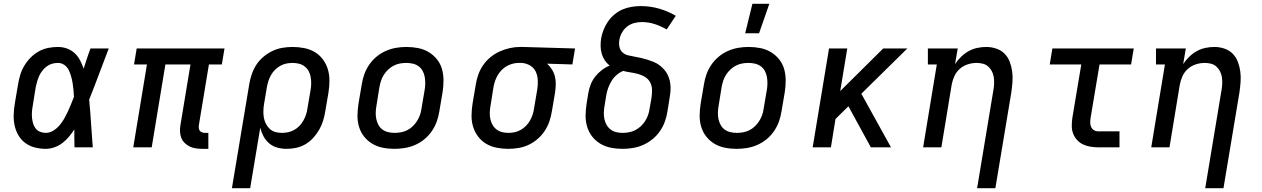

<svg xmlns="http://www.w3.org/2000/svg" viewBox="-20 -775 6640 1010"><path d="M221 8Q192 8 164 1Q136 -6 113.5 -22.5Q91 -39 77 -63Q63 -87 57 -114.5Q51 -142 52 -171.5Q53 -201 58 -231L75 -331Q79 -356 86.5 -381Q94 -406 108 -429.5Q122 -453 141.5 -472.5Q161 -492 184.5 -505Q208 -518 234 -523Q260 -528 285 -528Q310 -528 333 -519.5Q356 -511 373 -495Q390 -479 401 -458Q412 -437 420 -414Q429 -441 437.5 -467.5Q446 -494 456 -520H552Q526 -453 501 -385.5Q476 -318 449 -251Q455 -189 459 -126Q463 -63 468 0H372Q371 -23 371 -46.5Q371 -70 371 -94Q358 -74 342.5 -55.5Q327 -37 308 -22.5Q289 -8 266 0Q243 8 221 8ZM221 -76Q241 -76 260 -87.5Q279 -99 293 -115.5Q307 -132 317.5 -150.5Q328 -169 337 -188Q346 -207 353.5 -226.5Q361 -246 369 -265Q368 -284 366.5 -302Q365 -320 362 -338Q359 -356 354 -373.5Q349 -391 341.5 -406.5Q334 -422 319 -433Q304 -444 285 -444Q270 -444 255 -440Q240 -436 227 -426.5Q214 -417 203.5 -404Q193 -391 186.5 -376.5Q180 -362 175.5 -347Q171 -332 168 -317L152 -217Q149 -201 148 -185.5Q147 -170 148.5 -154.5Q150 -139 154.5 -124.5Q159 -110 168 -98.5Q177 -87 191.5 -81.5Q206 -76 221 -76Z M1045 8Q1027 8 1010 5.5Q993 3 978.5 -4Q964 -11 952 -22.5Q940 -34 934 -49Q928 -64 927 -81Q926 -98 929 -116L982 -436H850L778 0H681L753 -436H685L699 -520H1161L1147 -436H1079L1026 -116Q1025 -108 1026 -100Q1027 -92 1031.5 -86.5Q1036 -81 1043.5 -78.5Q1051 -76 1059 -76H1076V8Z M1200 215 1291 -331Q1295 -357 1304 -383.5Q1313 -410 1328 -433.5Q1343 -457 1365.5 -476Q1388 -495 1413.5 -507Q1439 -519 1466 -523.5Q1493 -528 1519 -528Q1550 -528 1580.5 -522Q1611 -516 1636 -501Q1661 -486 1678.5 -462.5Q1696 -439 1704.5 -411Q1713 -383 1713 -351.5Q1713 -320 1708 -289L1691 -189Q1687 -164 1679.5 -139.5Q1672 -115 1659 -92.5Q1646 -70 1628 -50Q1610 -30 1587 -16.5Q1564 -3 1538.5 2.5Q1513 8 1488 8Q1463 8 1439 1.5Q1415 -5 1396.5 -20.5Q1378 -36 1366.5 -57.5Q1355 -79 1349 -103L1296 215ZM1464 -76Q1480 -76 1496 -79.5Q1512 -83 1527.5 -91.5Q1543 -100 1555 -112.5Q1567 -125 1575.5 -140Q1584 -155 1589.5 -171Q1595 -187 1597 -203L1614 -303Q1617 -320 1617 -337.5Q1617 -355 1614 -371.5Q1611 -388 1603 -402Q1595 -416 1582 -426Q1569 -436 1552.5 -440Q1536 -444 1518 -444Q1502 -444 1485.5 -440.5Q1469 -437 1454 -428.5Q1439 -420 1426.5 -407.5Q1414 -395 1405.5 -380Q1397 -365 1392 -349Q1387 -333 1384 -317L1369 -228Q1366 -210 1365.5 -191.5Q1365 -173 1368 -156Q1371 -139 1379 -123.5Q1387 -108 1399.5 -96.5Q1412 -85 1428.5 -80.5Q1445 -76 1464 -76Z M2055 8Q2023 8 1993 2Q1963 -4 1938 -19Q1913 -34 1895 -57Q1877 -80 1868.5 -108.5Q1860 -137 1860.5 -168.5Q1861 -200 1866 -231L1883 -331Q1887 -358 1896.5 -384.5Q1906 -411 1922.5 -435Q1939 -459 1961.5 -477.5Q1984 -496 2010.5 -507.5Q2037 -519 2064 -523.5Q2091 -528 2118 -528Q2150 -528 2180 -522Q2210 -516 2235 -501Q2260 -486 2278.5 -463Q2297 -440 2305 -411.5Q2313 -383 2313 -351.5Q2313 -320 2308 -289L2291 -189Q2287 -162 2277.5 -135.5Q2268 -109 2251.5 -85Q2235 -61 2212.5 -42.5Q2190 -24 2163.5 -12.5Q2137 -1 2109.5 3.5Q2082 8 2055 8ZM2056 -76Q2072 -76 2089 -79Q2106 -82 2122 -90Q2138 -98 2151 -110.5Q2164 -123 2173.5 -138Q2183 -153 2189 -169.5Q2195 -186 2197 -203L2214 -303Q2217 -320 2217 -337.5Q2217 -355 2214 -371.5Q2211 -388 2203 -402.5Q2195 -417 2182 -426.5Q2169 -436 2152 -440Q2135 -444 2117 -444Q2101 -444 2084 -441Q2067 -438 2051.5 -430Q2036 -422 2022.5 -409.5Q2009 -397 1999.5 -382Q1990 -367 1984.5 -350.5Q1979 -334 1976 -317L1960 -217Q1957 -200 1956.5 -182.5Q1956 -165 1959.5 -148.5Q1963 -132 1971 -117.5Q1979 -103 1992 -93.5Q2005 -84 2021.5 -80Q2038 -76 2056 -76Z M2654 8Q2623 8 2592.5 2Q2562 -4 2537 -19Q2512 -34 2494.5 -57.5Q2477 -81 2468.5 -109Q2460 -137 2460.5 -168.5Q2461 -200 2466 -231L2483 -331Q2487 -357 2496.5 -383.5Q2506 -410 2522 -433Q2538 -456 2560.5 -474.5Q2583 -493 2609 -504.5Q2635 -516 2662 -522Q2689 -528 2715 -528H2731L3005 -520L2991 -436L2858 -440Q2872 -427 2883 -410Q2894 -393 2899 -373Q2904 -353 2903.5 -332Q2903 -311 2900 -289L2883 -189Q2879 -163 2870 -136.5Q2861 -110 2845.5 -86.5Q2830 -63 2808 -44Q2786 -25 2760.5 -13Q2735 -1 2707.5 3.5Q2680 8 2654 8ZM2655 -76Q2671 -76 2687.5 -79.5Q2704 -83 2719 -91.5Q2734 -100 2746.5 -112.5Q2759 -125 2767.5 -140Q2776 -155 2781.5 -171Q2787 -187 2789 -203L2806 -303Q2810 -327 2809 -351.5Q2808 -376 2799 -396.5Q2790 -417 2770 -429.5Q2750 -442 2725 -444H2709Q2685 -444 2661 -434.5Q2637 -425 2619 -406.5Q2601 -388 2590.5 -364.5Q2580 -341 2576 -317L2560 -217Q2557 -200 2556.5 -182.5Q2556 -165 2559.5 -148.5Q2563 -132 2571 -118Q2579 -104 2592 -94Q2605 -84 2621 -80Q2637 -76 2655 -76Z M3255 8Q3223 8 3193 2Q3163 -4 3138 -19Q3113 -34 3095 -57Q3077 -80 3068.5 -108.5Q3060 -137 3060.5 -168.5Q3061 -200 3066 -231L3075 -287Q3079 -309 3087.5 -331Q3096 -353 3111 -372Q3126 -391 3145.5 -406Q3165 -421 3187 -430Q3172 -442 3161.5 -457.5Q3151 -473 3145.5 -492Q3140 -511 3139.5 -531Q3139 -551 3142 -572Q3146 -595 3155 -618Q3164 -641 3178.5 -662Q3193 -683 3213 -699.5Q3233 -716 3255.5 -725.5Q3278 -735 3302.5 -739Q3327 -743 3350 -743Q3401 -743 3447.5 -729.5Q3494 -716 3535 -692L3487 -620Q3458 -637 3425 -648Q3392 -659 3356 -659Q3336 -659 3315.5 -653.5Q3295 -648 3278.5 -635Q3262 -622 3251.5 -603Q3241 -584 3238 -564Q3235 -546 3238.5 -528.5Q3242 -511 3254.5 -499.5Q3267 -488 3284 -484Q3301 -480 3318 -477Q3335 -474 3352.5 -470Q3370 -466 3386 -461Q3402 -456 3418 -449.5Q3434 -443 3447.5 -433Q3461 -423 3472.5 -410.5Q3484 -398 3491.5 -383Q3499 -368 3503 -351.5Q3507 -335 3507.5 -317Q3508 -299 3505.5 -281Q3503 -263 3500 -245L3491 -189Q3487 -162 3477.5 -135.5Q3468 -109 3451.5 -85Q3435 -61 3412 -42.5Q3389 -24 3363 -12.5Q3337 -1 3309 3.5Q3281 8 3255 8ZM3255 -76Q3271 -76 3288 -79Q3305 -82 3321 -90Q3337 -98 3350.5 -110.5Q3364 -123 3373.5 -138Q3383 -153 3389 -169.5Q3395 -186 3397 -203L3407 -259Q3410 -280 3410 -301Q3410 -322 3401 -340Q3392 -358 3375 -369Q3358 -380 3338 -385.5Q3318 -391 3297.5 -394Q3277 -397 3258 -402Q3239 -394 3223 -380Q3207 -366 3196.5 -348.5Q3186 -331 3179 -311.5Q3172 -292 3169 -273L3160 -217Q3157 -200 3156.5 -182.5Q3156 -165 3159.5 -148.5Q3163 -132 3171 -118Q3179 -104 3192 -94Q3205 -84 3221 -80Q3237 -76 3255 -76Z M3855 8Q3823 8 3793 2Q3763 -4 3738 -19Q3713 -34 3695 -57Q3677 -80 3668.5 -108.5Q3660 -137 3660.5 -168.5Q3661 -200 3666 -231L3683 -331Q3687 -358 3696.5 -384.5Q3706 -411 3722.5 -435Q3739 -459 3761.5 -477.5Q3784 -496 3810.5 -507.5Q3837 -519 3864 -523.5Q3891 -528 3918 -528Q3950 -528 3980 -522Q4010 -516 4035 -501Q4060 -486 4078.5 -463Q4097 -440 4105 -411.5Q4113 -383 4113 -351.5Q4113 -320 4108 -289L4091 -189Q4087 -162 4077.5 -135.5Q4068 -109 4051.5 -85Q4035 -61 4012.5 -42.5Q3990 -24 3963.5 -12.5Q3937 -1 3909.5 3.5Q3882 8 3855 8ZM3856 -76Q3872 -76 3889 -79Q3906 -82 3922 -90Q3938 -98 3951 -110.5Q3964 -123 3973.5 -138Q3983 -153 3989 -169.5Q3995 -186 3997 -203L4014 -303Q4017 -320 4017 -337.5Q4017 -355 4014 -371.5Q4011 -388 4003 -402.5Q3995 -417 3982 -426.5Q3969 -436 3952 -440Q3935 -444 3917 -444Q3901 -444 3884 -441Q3867 -438 3851.5 -430Q3836 -422 3822.5 -409.5Q3809 -397 3799.5 -382Q3790 -367 3784.5 -350.5Q3779 -334 3776 -317L3760 -217Q3757 -200 3756.5 -182.5Q3756 -165 3759.5 -148.5Q3763 -132 3771 -117.5Q3779 -103 3792 -93.5Q3805 -84 3821.5 -80Q3838 -76 3856 -76ZM3900 -600 3938 -755H4027L3973 -600Z M4255 0 4341 -520H4437L4400 -296L4626 -520H4753L4511 -282L4667 0H4561L4443 -216L4375 -149L4351 0Z M5120 215 5206 -303Q5209 -320 5209.5 -337Q5210 -354 5207.5 -370Q5205 -386 5197.5 -400.5Q5190 -415 5178 -425.5Q5166 -436 5150 -440Q5134 -444 5117 -444Q5094 -444 5070.5 -436.5Q5047 -429 5028.5 -412.5Q5010 -396 5000 -373.5Q4990 -351 4986 -328L4932 0H4836L4908 -436H4861V-520H5018L5004 -438Q5018 -459 5036 -476.5Q5054 -494 5075.5 -506Q5097 -518 5121 -523Q5145 -528 5168 -528Q5195 -528 5220.5 -519.5Q5246 -511 5264 -493Q5282 -475 5291.5 -450Q5301 -425 5304.5 -398.5Q5308 -372 5306 -344.5Q5304 -317 5300 -289L5216 215Z M5757 0Q5736 0 5715.5 -3.5Q5695 -7 5677 -15.5Q5659 -24 5645.5 -39Q5632 -54 5625 -72.5Q5618 -91 5618 -112Q5618 -133 5621 -155L5668 -436H5502L5516 -520H5944L5930 -436H5764L5717 -155Q5715 -142 5715 -130Q5715 -118 5720 -107Q5725 -96 5735 -90Q5745 -84 5757 -84H5869V0Z M6320 215 6406 -303Q6409 -320 6409.5 -337Q6410 -354 6407.5 -370Q6405 -386 6397.5 -400.5Q6390 -415 6378 -425.5Q6366 -436 6350 -440Q6334 -444 6317 -444Q6294 -444 6270.5 -436.5Q6247 -429 6228.5 -412.5Q6210 -396 6200 -373.5Q6190 -351 6186 -328L6132 0H6036L6108 -436H6061V-520H6218L6204 -438Q6218 -459 6236 -476.5Q6254 -494 6275.5 -506Q6297 -518 6321 -523Q6345 -528 6368 -528Q6395 -528 6420.5 -519.5Q6446 -511 6464 -493Q6482 -475 6491.5 -450Q6501 -425 6504.5 -398.5Q6508 -372 6506 -344.5Q6504 -317 6500 -289L6416 215Z"/></svg>

Font: Iosevka Etoile Medium
Style: Italic
Weight: 500
Italic angle: -9°
Designer: Belleve Invis
Foundry: Belleve Invis
Version: Version 22.1.2; ttfautohint (v1.8.4)